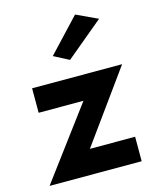

<svg xmlns="http://www.w3.org/2000/svg" viewBox="-112 -817 726 894"><g transform="rotate(-15 251.5 -370.0)"><path d="M439 -692 259 -542 186 -580 336 -740ZM270 -342H54V-460H488L241 -118H459V0H15Z"/></g></svg>

Font: Jost* Semi
Style: Regular
Weight: 600
Version: Version 3.7